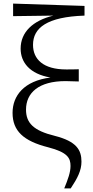

<svg xmlns="http://www.w3.org/2000/svg" viewBox="-20 -827 517 1070"><path d="M338 223H374C412 166 434 123 434 74C434 9 407 -39 285 -70C166 -99 125 -142 125 -216C125 -310 196 -375 345 -375C362 -375 392 -374 419 -373V-441C397 -440 365 -440 349 -440C221 -440 164 -497 164 -577C164 -672 242 -733 451 -740V-794L53 -807V-737L277 -740C163 -712 95 -648 95 -556C95 -480 145 -415 261 -395C113 -376 50 -293 50 -198C50 -98 110 -41 249 -6C357 22 373 54 373 98C373 133 359 172 338 223Z"/></svg>

Font: Noto Serif CJK KR
Style: Regular
Weight: 400
Designer: Ryoko NISHIZUKA 西塚涼子 (kana & ideographs); Frank Grießhammer (Latin, Greek & Cyrillic); Wenlong ZHANG 张文龙 (bopomofo); San
Foundry: Adobe
Version: Version 2.001;hotconv 1.1.0;makeotfexe 2.6.0